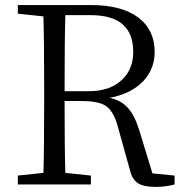

<svg xmlns="http://www.w3.org/2000/svg" viewBox="-20 -732 730 762"><path d="M597.7 9.8Q550.8 9.8 528.3 -4.4Q505.9 -18.6 497.1 -51.8L448.2 -227.5Q431.6 -290 400.4 -311.5Q371.1 -331.1 301.8 -331.1H236.3Q236.3 -137.7 239.3 -45.9L340.8 -35.2V0H50.8V-35.2L152.3 -45.9Q155.3 -138.7 155.3 -329.1V-382.8Q155.3 -573.2 152.3 -667L50.8 -677.7V-711.9H341.8Q461.9 -711.9 527.8 -663.1Q593.8 -614.3 593.8 -525.4Q593.8 -459 548.8 -410.2Q500 -359.4 415 -343.8Q460 -334 486.8 -304.7Q513.7 -275.4 532.2 -216.8L585 -43.9L672.9 -35.2V0Q637.7 9.8 597.7 9.8ZM236.3 -370.1H333Q416 -370.1 463.9 -415Q508.8 -457 508.8 -526.4Q508.8 -671.9 339.8 -671.9H239.3Q236.3 -578.1 236.3 -370.1Z"/></svg>

Font: Bpmf Zihi Box R
Style: R
Weight: 400
Foundry: But Ko
Version: Version 1.320